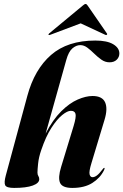

<svg xmlns="http://www.w3.org/2000/svg" viewBox="-20 -936 620 966"><path d="M187.5 -181Q175 -145 171.8 -113.5Q168.5 -82 168.5 -68Q168.5 -57 173 -50.2Q177.5 -43.5 177.5 -34.5Q177.5 -14.5 144.8 -2.5Q112 9.5 51 9.5Q13 9.5 6.2 -3.8Q-0.5 -17 9 -52.5L117.5 -453.5Q153.5 -587 236.8 -659.5Q320 -732 459.5 -732Q518.5 -732 549.5 -713.5Q580.5 -695 580.5 -667Q580.5 -648.5 567.2 -635.5Q554 -622.5 531 -622.5Q509 -622.5 490.2 -635.8Q471.5 -649 454.2 -666Q437 -683 419.8 -696Q402.5 -709 384 -709Q363.5 -709 344.2 -692.5Q325 -676 313.5 -634.5L209.5 -263.5Q246 -334.5 288 -376Q330 -417.5 371 -435.2Q412 -453 445.5 -453Q494.5 -453 508.8 -421.2Q523 -389.5 506 -333.5L440 -115Q427 -72.5 430.8 -58.5Q434.5 -44.5 445.5 -44.5Q455.5 -44.5 467.2 -53Q479 -61.5 496 -84Q502 -92 504 -91.5Q509 -91.5 503 -79Q484 -40.5 444.5 -15.5Q405 9.5 344 9.5Q293 9.5 282 -16.5Q271 -42.5 287.5 -96L350.5 -302.5Q364 -347.5 360 -363Q356 -378.5 336.5 -378.5Q319 -378.5 292.8 -357.2Q266.5 -336 238.5 -292.5Q210.5 -249 187.5 -181ZM233 -761Q226.5 -758.5 224.5 -760.5Q222.5 -763 227 -767.5L396.5 -908Q405.5 -916 410.5 -916Q416 -916 421 -908L518 -767.5Q521 -763 516.5 -760.5Q514.5 -758.5 509.5 -761L386 -818.5Z"/></svg>

Font: Fraunces 144pt S000
Style: Bold Italic
Weight: 700
Italic angle: -16°
Version: Version 1.000; ttfautohint (v1.8.3)